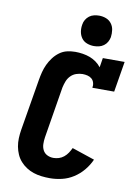

<svg xmlns="http://www.w3.org/2000/svg" viewBox="-104 -1043 808 1119"><g transform="rotate(10 300.0 -483.5)"><path d="M271 8Q246 8 221 5Q196 2 173.5 -5.5Q151 -13 131 -26Q111 -39 95.5 -56.5Q80 -74 70.5 -95.5Q61 -117 56.5 -141Q52 -165 53 -190Q54 -215 58 -240L109 -545Q113 -569 119 -592.5Q125 -616 135.5 -638.5Q146 -661 161.5 -681.5Q177 -702 197.5 -717Q218 -732 242 -737.5Q266 -743 290 -743Q312 -743 334.5 -739.5Q357 -736 377 -728.5Q397 -721 414.5 -708.5Q432 -696 445 -679L454 -735H583L553 -554H424Q427 -569 423 -583.5Q419 -598 408.5 -607Q398 -616 383.5 -619.5Q369 -623 354 -623Q336 -623 317 -616.5Q298 -610 284 -595.5Q270 -581 263 -562.5Q256 -544 252 -526L202 -221Q199 -201 199.5 -181.5Q200 -162 208.5 -145.5Q217 -129 234 -120.5Q251 -112 271 -112Q287 -112 303 -117Q319 -122 332.5 -133Q346 -144 355.5 -158.5Q365 -173 372 -188L506 -143Q491 -109 466.5 -79.5Q442 -50 410 -29.5Q378 -9 342 -0.5Q306 8 271 8ZM390 -795Q369 -795 349 -802.5Q329 -810 317 -826.5Q305 -843 301.5 -864Q298 -885 302 -907Q304 -922 312 -935.5Q320 -949 332.5 -958.5Q345 -968 360.5 -971.5Q376 -975 390 -975Q412 -975 431.5 -967.5Q451 -960 463.5 -943.5Q476 -927 479 -906Q482 -885 479 -863Q476 -848 468.5 -834.5Q461 -821 448 -811.5Q435 -802 420 -798.5Q405 -795 390 -795Z"/></g></svg>

Font: Iosevka Slab Heavy Extended
Style: Italic
Weight: 900
Width: 7
Italic angle: -9°
Monospace: yes
Designer: Belleve Invis
Foundry: Belleve Invis
Version: Version 11.1.0; ttfautohint (v1.8.3)